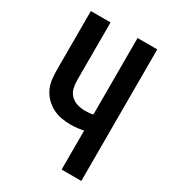

<svg xmlns="http://www.w3.org/2000/svg" viewBox="-179 -832 834 929"><g transform="rotate(30 237.5 -367.5)"><path d="M313 0V-218Q295 -214 276.5 -212Q258 -210 240 -210Q214 -210 187.5 -215Q161 -220 138 -232.5Q115 -245 96.5 -264.5Q78 -284 67.5 -308.5Q57 -333 54.5 -359.5Q52 -386 52 -412V-735H162V-412Q162 -390 167 -368.5Q172 -347 187.5 -331.5Q203 -316 224.5 -309.5Q246 -303 268 -303Q279 -303 290.5 -304Q302 -305 313 -308V-735H423V0Z"/></g></svg>

Font: Iosevka QP
Style: Bold
Weight: 700
Designer: Belleve Invis
Foundry: Belleve Invis
Version: Version 20.0.0; ttfautohint (v1.8.4)